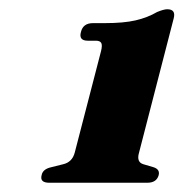

<svg xmlns="http://www.w3.org/2000/svg" viewBox="-20 -739 397 415"><path d="M170 -651Q149.5 -651 155 -670Q159.5 -689 181 -689H206Q247.5 -689 273.2 -695Q299 -701 319.5 -713Q334 -719 341.5 -719Q360.5 -719 355.5 -699.5L280.5 -409Q274.5 -388.5 290 -384L312 -377.5Q326 -373 323 -360.5Q318.5 -344 298.5 -344H86.5Q65.5 -344 70 -360.5Q72.5 -373.5 90.5 -377.5L116.5 -384Q136 -388.5 141.5 -409L198.5 -629Q201.5 -641.5 198.8 -646.2Q196 -651 187.5 -651Z"/></svg>

Font: Fraunces 144pt S050 Black
Style: Italic
Weight: 900
Italic angle: -16°
Version: Version 1.000; ttfautohint (v1.8.3)